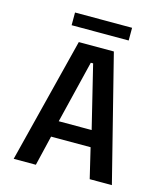

<svg xmlns="http://www.w3.org/2000/svg" viewBox="-123 -943 897 1037"><g transform="rotate(15 325.0 -424.5)"><path d="M600.5 0H476.5L436.5 -168H215.5L175.5 0H51.5L228 -700H424ZM319.5 -609 234 -259H418L332.5 -609ZM167 -778V-849H486V-778Z"/></g></svg>

Font: Trispace Thin Medium
Style: Regular
Weight: 500
Version: Version 1.210